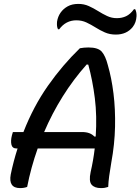

<svg xmlns="http://www.w3.org/2000/svg" viewBox="-20 -953 719 983"><path d="M119 4Q103 10 83 10Q22 10 35 -60Q49 -128 70 -193H63Q43 -193 38.5 -212.5Q34 -232 41 -260L46 -277H100Q151 -408 225.5 -514Q300 -620 389 -706Q400 -708 410.5 -709Q421 -710 433 -710Q482 -710 501 -688.5Q520 -667 532 -620Q551 -555 561 -474.5Q571 -394 569 -304Q567 -214 550 -122Q543 -81 539 -51.5Q535 -22 534 4Q525 7 516.5 8.5Q508 10 497 10Q464 10 449 -7.5Q434 -25 444 -72Q458 -133 465 -193H173Q138 -94 119 4ZM463 -254H470Q477 -359 465.5 -450.5Q454 -542 432 -622L424 -623Q356 -547 301 -459Q246 -371 206 -277H399Q422 -277 437.5 -271Q453 -265 463 -254ZM578 -860Q604 -860 625.5 -870Q647 -880 666 -906H672Q680 -891 679 -870Q678 -854 673.5 -840.5Q669 -827 659 -814Q628 -776 573 -776Q542 -776 517 -787Q492 -798 469 -812.5Q446 -827 422.5 -838Q399 -849 371 -849Q317 -849 283 -803H277Q273 -811 272 -820Q271 -829 272 -842Q274 -855 278.5 -866.5Q283 -878 290 -888Q304 -908 326.5 -920.5Q349 -933 381 -933Q410 -933 434.5 -922Q459 -911 482 -896.5Q505 -882 528.5 -871Q552 -860 578 -860Z"/></svg>

Font: Recursive Sn Csl St
Style: Italic
Weight: 400
Italic angle: -15°
Version: Version 1.079;hotconv 1.0.112;makeotfexe 2.5.65598; ttfautoh